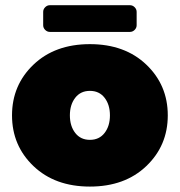

<svg xmlns="http://www.w3.org/2000/svg" viewBox="-20 -682 673 719"><path d="M141.7 -587.5V-637.5Q141.7 -647.5 149.2 -655Q156.7 -662.5 166.7 -662.5H466.7Q476.7 -662.5 484.2 -655Q491.7 -647.5 491.7 -637.5V-587.5Q491.7 -577.5 484.2 -570Q476.7 -562.5 466.7 -562.5H166.7Q156.7 -562.5 149.2 -570Q141.7 -577.5 141.7 -587.5ZM105.4 -60Q25 -136.7 25 -250Q25 -363.3 105.4 -440Q185.8 -516.7 316.7 -516.7Q447.5 -516.7 527.9 -440Q608.3 -363.3 608.3 -250Q608.3 -136.7 527.9 -60Q447.5 16.7 316.7 16.7Q185.8 16.7 105.4 -60ZM261.7 -315.8Q241.7 -290 241.7 -250Q241.7 -210 261.7 -184.2Q281.7 -158.3 316.7 -158.3Q351.7 -158.3 371.7 -184.2Q391.7 -210 391.7 -250Q391.7 -290 371.7 -315.8Q351.7 -341.7 316.7 -341.7Q281.7 -341.7 261.7 -315.8Z"/></svg>

Font: BoonTook Mon
Style: Regular
Weight: 400
Designer: Sungsit Sawaiwan
Foundry: FontUni
Version: Version 3.0